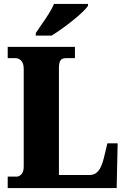

<svg xmlns="http://www.w3.org/2000/svg" viewBox="-20 -951 638 971"><path d="M19 0V-58H66Q77 -58 88.5 -70Q100 -82 100 -109V-602Q100 -631 87.5 -644Q75 -657 58 -657H19V-714H359V-657H316Q292 -657 285 -644.5Q278 -632 278 -605V-66H435Q459 -66 476 -85Q493 -104 505 -151L523 -226H575L570 0ZM161 -784Q174 -804 192 -829.5Q210 -855 227 -882Q244 -909 253 -931H425V-921Q416 -908 395.5 -888.5Q375 -869 347.5 -847Q320 -825 292 -805Q264 -785 241 -771H161Z"/></svg>

Font: Noto Serif Thai Condensed Black
Style: Regular
Weight: 900
Width: 3
Designer: Monotype Design Team
Foundry: Monotype Imaging Inc.
Version: Version 2.002; ttfautohint (v1.8.4.7-5d5b)